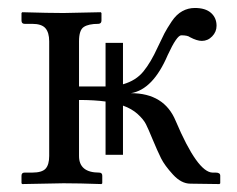

<svg xmlns="http://www.w3.org/2000/svg" viewBox="-20 -462 597 484"><path d="M290 -71.8H246.1V-206.1Q217.8 -210 179.2 -210V-68.8Q179.2 -26.9 230 -26.9Q237.8 -26.9 237.8 -19V0L235.8 2Q178.7 0 140.1 0Q140.1 0 36.1 2L34.2 0V-19Q34.2 -26.9 42 -26.9H61Q85.9 -26.9 95 -36.9Q104 -46.9 104 -68.8V-357.9Q104 -379.9 94.5 -390.9Q85 -401.9 61 -401.9H42Q34.2 -401.9 34.2 -410.2V-429.2L36.1 -431.2Q104 -429.2 140.1 -429.2L233.9 -431.2L235.8 -429.2V-410.2Q235.8 -402.3 228 -401.9Q203.1 -401.9 191.2 -394Q179.2 -386.2 179.2 -357.9V-244.1H246.1V-354H290V-249.5Q322.8 -258.8 341.6 -282Q360.4 -305.2 377 -341.8Q388.2 -365.7 394.5 -377.9Q400.9 -390.1 412.8 -408Q424.8 -425.8 439.5 -433.8Q454.1 -441.9 471.2 -441.9Q498 -441.9 512 -429.4Q525.9 -417 525.9 -397Q525.9 -381.8 514.9 -370.4Q503.9 -358.9 488.8 -358.9Q476.6 -358.9 459 -368.2Q453.1 -373 437 -373Q425.8 -373 402.8 -323.2Q365.7 -236.3 310.1 -227.1Q394 -227.1 422.9 -157.2Q478 -27.3 516.1 -26.9H523.9Q535.2 -26.9 535.2 -19V0L533.2 2L460 1Q437 1 416 -22Q395 -44.9 386 -63Q377 -81.1 363.8 -112.8Q354 -136.7 347.9 -148.9Q341.8 -161.1 326.9 -174.6Q312 -188 290 -195.8Z"/></svg>

Font: Linux Libertine Display
Style: Regular
Weight: 400
Designer: Philipp H. Poll
Foundry: Philipp H. Poll
Version: Version 5.0.9